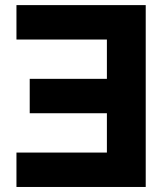

<svg xmlns="http://www.w3.org/2000/svg" viewBox="-20 -743 645 763"><path d="M98.1 -293H404.8V-136.7H45.4V0H559.1V-722.7H45.4V-585.9H404.8V-429.7H98.1Z"/></svg>

Font: Giphurs ExtraBold
Style: Regular
Weight: 800
Version: Version 1.000